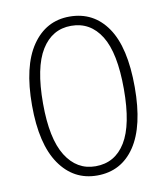

<svg xmlns="http://www.w3.org/2000/svg" viewBox="-80 -761 728 839"><g transform="rotate(-10 284.0 -341.5)"><path d="M284.2 -693.8Q391.1 -693.8 451.7 -605.7Q512.2 -517.6 512.2 -340.8Q512.2 -168 451.9 -78.4Q391.6 11.2 284.2 11.2Q179.7 11.2 117.9 -78.4Q56.2 -168 56.2 -339.8Q56.2 -513.2 117.9 -603.5Q179.7 -693.8 284.2 -693.8ZM284.2 -652.8Q200.2 -652.8 152.6 -576.2Q105 -499.5 105 -339.8Q105 -183.1 153.1 -106.4Q201.2 -29.8 284.2 -29.8Q370.6 -29.8 417.2 -106Q463.9 -182.1 463.9 -340.8Q463.9 -501.5 416.7 -577.1Q369.6 -652.8 284.2 -652.8Z"/></g></svg>

Font: Fira Sans Compressed ExtraLight
Style: Regular
Weight: 250
Width: 1
Designer: Carrois Corporate & Edenspiekermann AG
Foundry: Carrois Corporate GbR & Edenspiekermann AG
Version: Version 4.203;PS 004.203;hotconv 1.0.88;makeotf.lib2.5.64775